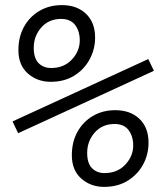

<svg xmlns="http://www.w3.org/2000/svg" viewBox="-20 -726 652 751"><path d="M178 -406Q126 -406 89 -438.5Q52 -471 52 -530Q52 -581 73.5 -620.5Q95 -660 133.5 -683Q172 -706 222 -706Q281 -706 316.5 -672Q352 -638 352 -579Q352 -534 331 -494.5Q310 -455 271 -430.5Q232 -406 178 -406ZM180 -460Q230 -460 261 -493Q292 -526 292 -568Q292 -604 274 -628Q256 -652 219 -652Q171 -652 141.5 -618.5Q112 -585 112 -539Q112 -498 131 -479Q150 -460 180 -460ZM51 -205 29 -251 560 -495 582 -449ZM387 5Q335 5 298 -27.5Q261 -60 261 -119Q261 -170 282.5 -209.5Q304 -249 342.5 -272Q381 -295 431 -295Q490 -295 525.5 -261Q561 -227 561 -168Q561 -122 540 -83Q519 -44 480 -19.5Q441 5 387 5ZM389 -49Q439 -49 470 -82Q501 -115 501 -157Q501 -193 483 -217Q465 -241 428 -241Q380 -241 350.5 -207.5Q321 -174 321 -128Q321 -87 340 -68Q359 -49 389 -49Z"/></svg>

Font: Space Mono
Style: Italic
Weight: 400
Italic angle: -12°
Monospace: yes
Designer: Colophon Foundry + Benjamin Critton
Foundry: Colophon Foundry & Benjamin Critton
Version: Version 1.003; ttfautohint (v1.8.4.7-5d5b)